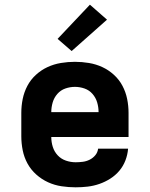

<svg xmlns="http://www.w3.org/2000/svg" viewBox="-20 -792 640 820"><path d="M303 8Q273 8 243 3.5Q213 -1 185.5 -13.5Q158 -26 135 -46.5Q112 -67 97.5 -93.5Q83 -120 77 -150Q71 -180 71 -210V-310Q71 -340 77 -369.5Q83 -399 97 -425.5Q111 -452 133.5 -472.5Q156 -493 183 -505.5Q210 -518 240 -523Q270 -528 300 -528Q330 -528 360 -523Q390 -518 417 -505.5Q444 -493 466.5 -472.5Q489 -452 503 -425.5Q517 -399 523 -369.5Q529 -340 529 -310V-207H199Q199 -185 205.5 -164.5Q212 -144 226.5 -128.5Q241 -113 261.5 -106Q282 -99 303 -99Q318 -99 333.5 -101Q349 -103 363 -110Q377 -117 387 -129Q397 -141 399 -157H527Q525 -131 515.5 -106.5Q506 -82 489.5 -62.5Q473 -43 451 -29Q429 -15 404.5 -6.5Q380 2 354.5 5Q329 8 303 8ZM199 -313H401Q401 -334 395 -354.5Q389 -375 375 -391Q361 -407 341 -414Q321 -421 300 -421Q279 -421 259 -414Q239 -407 225 -391Q211 -375 205 -354.5Q199 -334 199 -313ZM286 -574 226 -626 364 -772 437 -708Z"/></svg>

Font: Iosevka Aile Extrabold
Style: Regular
Weight: 800
Designer: Belleve Invis
Foundry: Belleve Invis
Version: Version 27.3.5; ttfautohint (v1.8.4)